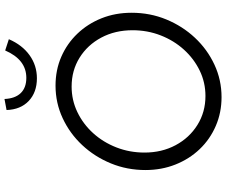

<svg xmlns="http://www.w3.org/2000/svg" viewBox="-94 -878 984 835"><g transform="rotate(-90 397.5 -461.0)"><path d="M392 11Q325 11 267 -14Q209 -39 166 -84Q123 -129 99 -189.5Q75 -250 75 -320Q75 -400 104 -470.5Q133 -541 183.5 -595Q234 -649 300.5 -680Q367 -711 442 -711Q510 -711 567.5 -686Q625 -661 668 -616Q711 -571 735 -511Q759 -451 759 -380Q759 -300 730 -229.5Q701 -159 650.5 -105Q600 -51 533.5 -20Q467 11 392 11ZM397 -59Q456 -59 507.5 -84Q559 -109 598.5 -152.5Q638 -196 660.5 -253.5Q683 -311 683 -376Q683 -452 651 -512Q619 -572 563.5 -606.5Q508 -641 438 -641Q379 -641 327 -616Q275 -591 235.5 -547.5Q196 -504 173.5 -446.5Q151 -389 151 -324Q151 -249 183 -189Q215 -129 271 -94Q327 -59 397 -59ZM474 -792Q413 -792 375.5 -827.5Q338 -863 336 -924L384 -933Q386 -887 409.5 -862.5Q433 -838 476 -838Q555 -838 595 -930L644 -914Q619 -856 574.5 -824Q530 -792 474 -792Z"/></g></svg>

Font: Red Hat Text VF
Style: Italic
Weight: 300
Italic angle: -12°
Designer: Pentagram, MCKL
Foundry: Pentagram, MCKL
Version: Version 1.023